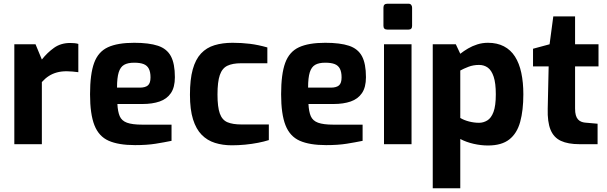

<svg xmlns="http://www.w3.org/2000/svg" viewBox="-20 -775 3263 1032"><path d="M57 0V-537H171L205 -455Q234 -492 270.5 -518Q307 -544 357 -544Q368 -544 379.5 -543Q391 -542 401 -539V-387Q386 -389 369.5 -390.5Q353 -392 338 -392Q309 -392 285.5 -385.5Q262 -379 242.5 -366.5Q223 -354 205 -334V0Z M706 5Q617 5 564 -18.5Q511 -42 487.5 -102Q464 -162 464 -268Q464 -377 486 -437Q508 -497 560 -521Q612 -545 701 -545Q781 -545 829 -529Q877 -513 898.5 -473Q920 -433 920 -360Q920 -306 898.5 -274.5Q877 -243 838 -229.5Q799 -216 746 -216H611Q613 -175 623.5 -150.5Q634 -126 662.5 -115.5Q691 -105 745 -105H902V-18Q863 -10 816.5 -2.5Q770 5 706 5ZM609 -304H731Q761 -304 775 -316Q789 -328 789 -359Q789 -388 780 -405.5Q771 -423 752 -430.5Q733 -438 701 -438Q667 -438 647 -426.5Q627 -415 618 -386Q609 -357 609 -304Z M1226 6Q1177 6 1135.5 -7Q1094 -20 1064 -50.5Q1034 -81 1017.5 -133.5Q1001 -186 1001 -266Q1001 -348 1016 -402Q1031 -456 1060.5 -487.5Q1090 -519 1133 -532Q1176 -545 1230 -545Q1279 -545 1323.5 -539.5Q1368 -534 1417 -520V-435H1276Q1230 -435 1202 -421.5Q1174 -408 1161.5 -371.5Q1149 -335 1149 -267Q1149 -200 1161.5 -165Q1174 -130 1202.5 -118Q1231 -106 1278 -106H1425V-22Q1400 -14 1367 -7.5Q1334 -1 1297.5 2.5Q1261 6 1226 6Z M1733 5Q1644 5 1591 -18.5Q1538 -42 1514.5 -102Q1491 -162 1491 -268Q1491 -377 1513 -437Q1535 -497 1587 -521Q1639 -545 1728 -545Q1808 -545 1856 -529Q1904 -513 1925.5 -473Q1947 -433 1947 -360Q1947 -306 1925.5 -274.5Q1904 -243 1865 -229.5Q1826 -216 1773 -216H1638Q1640 -175 1650.5 -150.5Q1661 -126 1689.5 -115.5Q1718 -105 1772 -105H1929V-18Q1890 -10 1843.5 -2.5Q1797 5 1733 5ZM1636 -304H1758Q1788 -304 1802 -316Q1816 -328 1816 -359Q1816 -388 1807 -405.5Q1798 -423 1779 -430.5Q1760 -438 1728 -438Q1694 -438 1674 -426.5Q1654 -415 1645 -386Q1636 -357 1636 -304Z M2062 -616Q2041 -616 2041 -636V-734Q2041 -755 2062 -755H2176Q2185 -755 2190 -749Q2195 -743 2195 -734V-636Q2195 -616 2176 -616ZM2044 0V-537H2192V0Z M2306 237V-537H2430L2454 -486Q2473 -501 2496 -514.5Q2519 -528 2546 -536.5Q2573 -545 2603 -545Q2652 -545 2688.5 -526Q2725 -507 2748 -471Q2771 -435 2782 -383.5Q2793 -332 2793 -268Q2793 -182 2776 -120Q2759 -58 2717.5 -25.5Q2676 7 2603 7Q2565 7 2525.5 -2Q2486 -11 2454 -28V237ZM2555 -115Q2578 -115 2599 -127.5Q2620 -140 2632.5 -173Q2645 -206 2645 -268Q2645 -328 2633.5 -362.5Q2622 -397 2602 -411.5Q2582 -426 2555 -426Q2524 -426 2498 -416Q2472 -406 2454 -396V-141Q2474 -129 2501 -122Q2528 -115 2555 -115Z M3095 0Q3033 0 2994.5 -18Q2956 -36 2939 -78Q2922 -120 2924 -191L2929 -418H2845V-513L2934 -537L2954 -687H3071V-537H3197V-418H3071V-192Q3071 -170 3075 -156Q3079 -142 3086.5 -133.5Q3094 -125 3104 -121Q3114 -117 3124 -116L3192 -110V0Z"/></svg>

Font: Exo Thin
Style: Bold
Weight: 700
Version: Version 2.000